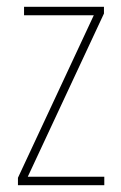

<svg xmlns="http://www.w3.org/2000/svg" viewBox="-20 -547 357 567"><path d="M288 0V-25H62L287 -507V-527H51V-502H257L33 -22V0Z"/></svg>

Font: Noto Sans Myanmar UI Condensed Thin
Style: Regular
Weight: 100
Width: 3
Designer: Monotype Design Team
Foundry: Monotype Imaging Inc.
Version: Version 2.103